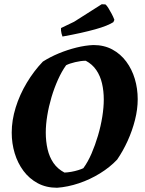

<svg xmlns="http://www.w3.org/2000/svg" viewBox="-20 -874 683 906"><path d="M249.3 12Q197.9 12 158.1 -9.4Q118.3 -30.8 90.9 -67.4Q63.5 -104.1 49.4 -150.7Q35.3 -197.4 35.3 -248.4Q35.3 -306.3 54 -366.7Q72.7 -427.1 106.3 -483.2Q139.9 -539.2 182.3 -583.4Q216.8 -605.3 257.5 -622.2Q298.2 -639 340.5 -649.5Q382.7 -659.9 420.6 -661.5Q471.1 -661.5 509.9 -640.6Q548.8 -619.7 575.7 -583.5Q602.6 -547.2 616.2 -501.6Q629.8 -455.9 629.8 -405.8Q629.8 -358.4 617 -307.9Q604.2 -257.4 582.5 -209.6Q560.8 -161.8 532.8 -120.9Q498.9 -84.9 451.9 -55.9Q404.9 -26.9 352.6 -9.3Q300.3 8.3 249.3 12ZM284.1 -59.7Q299 -60.2 316.5 -63.3Q334 -66.4 349.5 -71.3Q364.9 -76.1 373.2 -80.3Q394.4 -109 411.8 -149.1Q429.1 -189.1 442.4 -234.1Q455.7 -279.1 462.7 -323.2Q469.7 -367.3 469.7 -404.3Q469.7 -444.8 461.4 -480.3Q453.2 -515.8 434.4 -543.4Q415.6 -571.1 384.7 -587.3Q362.1 -587.3 334.9 -580.8Q307.8 -574.4 292 -566.2Q271.3 -537.5 253.7 -498.4Q236.1 -459.3 223 -415.5Q210 -371.7 203 -328.5Q196 -285.4 196 -248.5Q196 -207 204.5 -170Q213 -133.1 232.3 -105Q251.7 -76.9 284.1 -59.7ZM274.8 -701.6Q272.3 -708.5 270.3 -715.9Q268.3 -723.3 267.9 -729.7L268 -741.7L329.6 -771.3L459.9 -854L477.5 -853.2Q483.8 -848.4 491.4 -836Q499 -823.6 506.9 -808.9Q514.8 -794.2 519.8 -780.3L514.8 -769.4Q502.9 -761.7 481.4 -752.9Q460 -744.2 429.5 -735.7Q399.1 -727.3 360.4 -718.6Q321.7 -710 274.8 -701.6Z"/></svg>

Font: Labrada
Style: Italic
Weight: 400
Italic angle: -7°
Designer: Mercedes Jáuregui
Foundry: Omnibus-Type Team
Version: Version 1.000